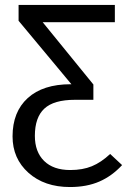

<svg xmlns="http://www.w3.org/2000/svg" viewBox="-20 -546 516 777"><path d="M425.8 77.1 474.1 122.1Q433.1 166.5 382.1 188.7Q331.1 210.9 263.2 210.9Q159.7 210.9 95.2 153.3Q30.8 95.7 30.8 5.9Q30.8 -93.3 92.3 -149.2Q153.8 -205.1 266.1 -205.1H269L55.2 -461.9V-525.9H444.8V-456.1H152.8L357.9 -204.1V-142.1H283.2Q197.8 -142.1 159.4 -106.4Q121.1 -70.8 121.1 3.9Q121.1 68.4 158.4 105.2Q195.8 142.1 264.2 142.1Q314.5 142.1 351.8 126.7Q389.2 111.3 425.8 77.1Z"/></svg>

Font: Fira Sans Book
Style: Regular
Weight: 350
Designer: Carrois Corporate & Edenspiekermann AG
Foundry: Carrois Corporate GbR & Edenspiekermann AG
Version: Version 4.203;PS 004.203;hotconv 1.0.88;makeotf.lib2.5.64775